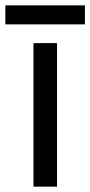

<svg xmlns="http://www.w3.org/2000/svg" viewBox="-40 -763 337 717"><path d="M277 -743H-20V-672H277ZM173 -66V-602H85V-66Z"/></svg>

Font: Noto Sans Malayalam UI
Style: Regular
Weight: 400
Designer: Jelle Bosma - Monotype Design Team
Foundry: Monotype Imaging Inc.
Version: Version 2.104